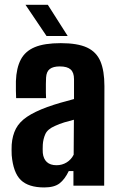

<svg xmlns="http://www.w3.org/2000/svg" viewBox="-20 -794 514 821"><path d="M169 7.5Q102 7.5 69.2 -24Q36.5 -55.5 30 -130.5Q29.5 -140 29.5 -153.2Q29.5 -166.5 30 -175.5Q33 -215 48 -243.8Q63 -272.5 95.5 -294.5Q128 -316.5 182.5 -336.5Q210.5 -346.5 237.2 -354.2Q264 -362 296.5 -370.5V-455.5Q296.5 -484 282 -497Q267.5 -510 235.5 -510Q207.5 -510 193 -499Q178.5 -488 177 -462Q176.5 -454 176.2 -434.8Q176 -415.5 176.2 -397.2Q176.5 -379 177 -374.5H49Q48.5 -384.5 48 -405.5Q47.5 -426.5 48 -447Q50 -503 68.8 -539Q87.5 -575 128.5 -592.2Q169.5 -609.5 240 -609.5Q311.5 -609.5 352 -590.8Q392.5 -572 409.5 -531.5Q426.5 -491 426.5 -426L425.5 0H294V-62.5H274Q257 -27 234.5 -9.8Q212 7.5 169 7.5ZM221.5 -87.5Q245.5 -87.5 265 -99.5Q284.5 -111.5 295 -132.5L296 -282Q276 -277 255.2 -270.8Q234.5 -264.5 215 -255.5Q183 -241.5 173.8 -220.5Q164.5 -199.5 163 -175.5Q162.5 -162.5 162.5 -156.5Q162.5 -150.5 163 -140Q165.5 -115 180.2 -101.2Q195 -87.5 221.5 -87.5ZM179 -640 89 -773.5H184.5L269.5 -640Z"/></svg>

Font: Big Shoulders Text Thin ExtraBold
Style: Regular
Weight: 800
Version: Version 2.002